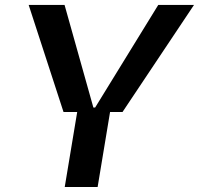

<svg xmlns="http://www.w3.org/2000/svg" viewBox="-20 -747 795 767"><path d="M233.7 -299.7H288.4L238.6 0H370L419.7 -299.7H469.5L755 -727.3H612.2L360.1 -317.5H353L237.9 -727.3H94.5Z"/></svg>

Font: Riot Sans 2.0
Style: Bold Italic
Weight: 600
Italic angle: -9.39999°
Designer: Rasmus Andersson
Foundry: rsms
Version: Version 3.006;hotconv 1.0.109;makeotfexe 2.5.65596